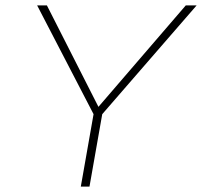

<svg xmlns="http://www.w3.org/2000/svg" viewBox="-20 -688 745 708"><path d="M278 0 325 -267 117 -668H153L343 -294L665 -668H705L357 -267L310 0Z"/></svg>

Font: Celebes Thin
Style: Italic
Weight: 250
Italic angle: -10°
Designer: Anugrah Pasau
Foundry: Lafontype
Version: Version 1.000; ttfautohint (v1.8.4)